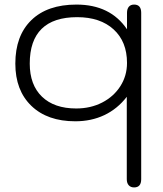

<svg xmlns="http://www.w3.org/2000/svg" viewBox="-20 -520 712 839"><path d="M534 263V-97Q493 -44 436 -17Q379 10 309 10Q187 10 117 -57.5Q47 -125 47 -242Q47 -364 117 -432Q187 -500 314 -500Q462 -500 535 -392V-464Q535 -481 543 -490.5Q551 -500 566 -500Q597 -500 597 -464V263Q597 299 566 299Q551 299 542.5 289.5Q534 280 534 263ZM535 -245Q535 -338 476.5 -391.5Q418 -445 317 -445Q214 -445 162 -394Q110 -343 110 -242Q110 -149 163.5 -97.5Q217 -46 313 -46Q376 -46 426.5 -72Q477 -98 506 -143.5Q535 -189 535 -245Z"/></svg>

Font: Kodchasan Light
Style: Regular
Weight: 300
Version: Version 1.000; ttfautohint (v1.6)